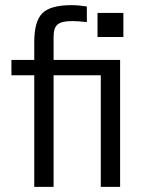

<svg xmlns="http://www.w3.org/2000/svg" viewBox="-20 -727 575 747"><path d="M447.3 -493.7V0H372.1V-434.1H188.5V0H113.3V-434.1H24.4V-493.7H113.3V-564Q113.3 -644 144.8 -675.5Q176.3 -707 258.8 -707Q285.6 -707 317.9 -701.7V-641.1Q282.7 -645 260.7 -645Q219.7 -645 204.1 -631.8Q188.5 -618.7 188.5 -584V-493.7ZM359.4 -583V-676.8H460V-583Z"/></svg>

Font: Metrophobic
Style: Regular
Weight: 400
Designer: Vernon Adams
Foundry: Vernon Adams
Version: Version 3.200; ttfautohint (v1.8.4.7-5d5b);gftools[0.9.23]